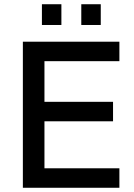

<svg xmlns="http://www.w3.org/2000/svg" viewBox="-20 -887 634 907"><path d="M88 0V-690H544V-598H190V-406H514V-314H190V-92H544V0ZM178 -769V-867H270V-769ZM364 -769V-867H456V-769Z"/></svg>

Font: Oxanium Medium
Style: Regular
Weight: 500
Designer: Severin Meyer
Version: Version 1.001